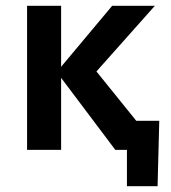

<svg xmlns="http://www.w3.org/2000/svg" viewBox="-20 -516 590 661"><path d="M417 0H377L190.4 -248V0H73.2V-496.1H190.4V-286.1L366.2 -496.1H513.2L312 -270L449.2 -100.1H528.3L522.5 125H417Z"/></svg>

Font: Code New Roman
Style: Bold
Weight: 700
Monospace: yes
Designer: Sam Radian
Foundry: Code New Roman
Version: Version 1.508 October 19, 2014